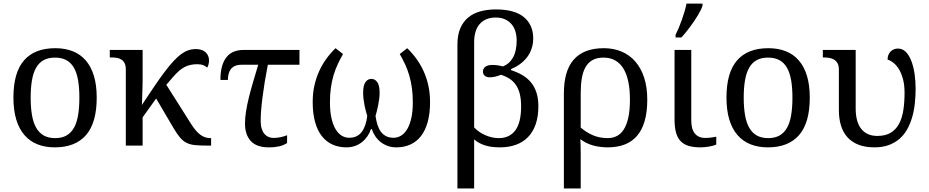

<svg xmlns="http://www.w3.org/2000/svg" viewBox="-20 -816 5206 1076"><path d="M522 -269Q522 -127.9 462.2 -59.1Q402.3 9.8 287.1 9.8Q232.9 9.8 189.9 -7.3Q147 -24.4 116.9 -59.1Q86.9 -93.8 71 -146.2Q55.2 -198.7 55.2 -269Q55.2 -409.2 114.5 -477.5Q173.8 -545.9 290 -545.9Q344.2 -545.9 387.2 -529.1Q430.2 -512.2 460.2 -477.8Q490.2 -443.4 506.1 -391.4Q522 -339.4 522 -269ZM151.9 -269Q151.9 -213.4 159.2 -170.9Q166.5 -128.4 182.9 -99.9Q199.2 -71.3 225.3 -56.6Q251.5 -42 289.1 -42Q326.7 -42 352.5 -56.6Q378.4 -71.3 394.5 -99.9Q410.6 -128.4 417.7 -170.9Q424.8 -213.4 424.8 -269Q424.8 -324.7 417.5 -366.7Q410.2 -408.7 394 -436.8Q377.9 -464.8 351.8 -479Q325.7 -493.2 288.1 -493.2Q250.5 -493.2 224.6 -479Q198.7 -464.8 182.6 -436.8Q166.5 -408.7 159.2 -366.7Q151.9 -324.7 151.9 -269Z M685.1 -425.8Q685.1 -447.8 678.5 -461.2Q671.9 -474.6 660.6 -481.9Q649.4 -489.3 634.5 -491.7Q619.6 -494.1 603 -494.1H595.2V-536.1H779.3V-374Q779.3 -360.4 778.8 -336.2Q778.3 -312 777.3 -287.6Q776.4 -259.3 775.4 -228Q814.5 -287.1 845.7 -333.3Q877 -379.4 903.3 -414.1Q929.7 -448.7 951.9 -472.9Q974.1 -497.1 994.6 -512.2Q1015.1 -527.3 1035.2 -534.2Q1055.2 -541 1077.1 -541Q1113.8 -541 1132.6 -522.7Q1151.4 -504.4 1151.4 -477.1Q1151.4 -465.8 1148.4 -454.8Q1145.5 -443.8 1141.1 -437Q1133.8 -444.3 1120.4 -450.2Q1106.9 -456.1 1085 -456.1Q1064.5 -456.1 1046.9 -452.1Q1029.3 -448.2 1012.9 -439.5Q996.6 -430.7 981 -416.7Q965.3 -402.8 948.2 -382.8L912.1 -340.8L1049.3 -124Q1074.7 -83 1100.6 -62.5Q1126.5 -42 1160.2 -42H1163.1V0H1148.9Q1105.5 0 1076.9 -2.4Q1048.3 -4.9 1027.6 -14.6Q1006.8 -24.4 990 -43.9Q973.1 -63.5 953.1 -97.2L855 -264.2L779.3 -158.2V0H685.1Z M1658.2 -453.1H1481Q1461.4 -352.5 1451.2 -271.7Q1440.9 -190.9 1440.9 -138.2Q1440.9 -112.8 1446.8 -94.5Q1452.6 -76.2 1462.4 -64.9Q1472.2 -53.7 1485.4 -48.3Q1498.5 -43 1513.2 -43Q1531.7 -43 1551.8 -47.1Q1571.8 -51.3 1588.9 -58.1V-14.2Q1579.6 -8.3 1569.6 -3.9Q1559.6 0.5 1547.4 3.4Q1535.2 6.3 1520.3 8.1Q1505.4 9.8 1486.3 9.8Q1418.5 9.8 1385.7 -25.4Q1353 -60.5 1353 -124Q1353 -155.8 1358.9 -192.6Q1364.7 -229.5 1375 -270.8Q1385.3 -312 1398.7 -357.7Q1412.1 -403.3 1427.2 -453.1H1334Q1312 -453.1 1297.1 -446.5Q1282.2 -439.9 1273.4 -428.2Q1264.6 -416.5 1261 -401.1Q1257.3 -385.7 1257.3 -368.2H1215.3Q1215.3 -413.6 1224.6 -445.3Q1233.9 -477.1 1250.7 -497.3Q1267.6 -517.6 1291.5 -526.9Q1315.4 -536.1 1344.2 -536.1H1658.2Z M2201.2 9.8Q2175.3 9.8 2153.3 2Q2131.3 -5.9 2113.8 -19.5Q2096.2 -33.2 2083.5 -52Q2070.8 -70.8 2063.5 -92.8H2059.1Q2051.8 -70.8 2038.8 -52Q2025.9 -33.2 2008.5 -19.5Q1991.2 -5.9 1969.2 2Q1947.3 9.8 1921.4 9.8Q1877.9 9.8 1843 -6.1Q1808.1 -22 1783.4 -53.5Q1758.8 -85 1745.6 -132.8Q1732.4 -180.7 1732.4 -244.1Q1732.4 -293.5 1741.9 -336.4Q1751.5 -379.4 1768.6 -417Q1785.6 -454.6 1809.1 -486.8Q1832.5 -519 1860.4 -545.9L1902.3 -513.2Q1885.7 -483.9 1872.1 -454.6Q1858.4 -425.3 1848.9 -392.8Q1839.4 -360.4 1834.2 -323.5Q1829.1 -286.6 1829.1 -242.2Q1829.1 -190.9 1837.6 -153.6Q1846.2 -116.2 1860.8 -91.8Q1875.5 -67.4 1895 -55.7Q1914.6 -43.9 1936 -43.9Q1960.4 -43.9 1978 -52.5Q1995.6 -61 2007.6 -77.1Q2019.5 -93.3 2027.1 -115.7Q2034.7 -138.2 2038.1 -166Q2034.7 -177.7 2030.5 -192.9Q2026.4 -208 2022.9 -225.3Q2019.5 -242.7 2017.3 -260.7Q2015.1 -278.8 2015.1 -295.9Q2015.1 -337.9 2028.3 -356Q2041.5 -374 2061 -374Q2081.1 -374 2094.2 -356Q2107.4 -337.9 2107.4 -295.9Q2107.4 -278.8 2105 -260.7Q2102.5 -242.7 2099.1 -225.3Q2095.7 -208 2091.8 -192.9Q2087.9 -177.7 2084.5 -166Q2088.4 -138.2 2095.7 -115.7Q2103 -93.3 2115 -77.1Q2127 -61 2144.5 -52.5Q2162.1 -43.9 2186 -43.9Q2208 -43.9 2227.5 -55.7Q2247.1 -67.4 2261.7 -91.8Q2276.4 -116.2 2284.9 -153.6Q2293.5 -190.9 2293.5 -242.2Q2293.5 -286.6 2288.3 -323.5Q2283.2 -360.4 2273.7 -392.8Q2264.2 -425.3 2250.7 -454.6Q2237.3 -483.9 2220.2 -513.2L2262.2 -545.9Q2290 -519 2313.5 -486.8Q2336.9 -454.6 2354 -417Q2371.1 -379.4 2380.6 -336.4Q2390.1 -293.5 2390.1 -244.1Q2390.1 -180.7 2377 -132.8Q2363.8 -85 2339.4 -53.5Q2314.9 -22 2279.8 -6.1Q2244.6 9.8 2201.2 9.8Z M2543.5 240.2V-565.9Q2543.5 -621.1 2560.1 -658.7Q2576.7 -696.3 2605.7 -719.5Q2634.8 -742.7 2674.1 -752.9Q2713.4 -763.2 2759.3 -763.2Q2863.8 -763.2 2916 -720Q2968.3 -676.8 2968.3 -600.1Q2968.3 -576.2 2962.9 -555.9Q2957.5 -535.6 2949 -519Q2940.4 -502.4 2929.2 -489.5Q2918 -476.6 2906.2 -466.3Q2878.9 -442.9 2844.2 -429.2V-422.9Q2878.9 -411.6 2907 -395.3Q2935.1 -378.9 2955.1 -355Q2975.1 -331.1 2986.1 -298.1Q2997.1 -265.1 2997.1 -221.2Q2997.1 -163.6 2982.2 -120.1Q2967.3 -76.7 2939.2 -47.9Q2911.1 -19 2871.1 -4.6Q2831.1 9.8 2781.2 9.8Q2730 9.8 2694.6 -2.4Q2659.2 -14.6 2637.2 -35.2V240.2ZM2775.4 -42Q2835.4 -42 2867.9 -85.4Q2900.4 -128.9 2900.4 -220.2Q2900.4 -260.7 2892.8 -290.3Q2885.3 -319.8 2870.6 -340.8Q2856 -361.8 2835 -375.2Q2814 -388.7 2787.1 -397Q2774.4 -391.6 2758.5 -387.2Q2742.7 -382.8 2724.1 -382.8Q2707.5 -382.8 2697 -391.1Q2686.5 -399.4 2686.5 -415Q2686.5 -432.1 2700.2 -442.1Q2713.9 -452.1 2741.2 -452.1Q2747.1 -452.1 2754.9 -451.4Q2762.7 -450.7 2770.5 -449.7Q2778.3 -448.7 2785.4 -447Q2792.5 -445.3 2797.4 -443.8Q2833.5 -456.5 2854.5 -492.9Q2875.5 -529.3 2875.5 -588.9Q2875.5 -617.7 2867.9 -641.4Q2860.4 -665 2845.5 -681.9Q2830.6 -698.7 2808.8 -708.3Q2787.1 -717.8 2758.3 -717.8Q2728 -717.8 2705.3 -708Q2682.6 -698.2 2667.5 -680.4Q2652.3 -662.6 2644.8 -637.2Q2637.2 -611.8 2637.2 -580.1V-102.1Q2648.4 -89.8 2663.3 -79.1Q2678.2 -68.4 2696 -60.1Q2713.9 -51.8 2733.9 -46.9Q2753.9 -42 2775.4 -42Z M3607.4 -257.8Q3607.4 -187.5 3592.5 -136.7Q3577.6 -85.9 3549.1 -53.5Q3520.5 -21 3479.5 -5.6Q3438.5 9.8 3386.2 9.8Q3341.8 9.8 3303.2 -1Q3264.6 -11.7 3232.4 -36.1Q3233.4 -22.5 3233.9 -0.2Q3234.4 22 3234.4 48.8V240.2H3140.1V-293Q3140.1 -354 3153.3 -401.1Q3166.5 -448.2 3194.1 -480.5Q3221.7 -512.7 3263.9 -529.3Q3306.2 -545.9 3364.3 -545.9Q3418.5 -545.9 3463.1 -527.1Q3507.8 -508.3 3539.8 -471.9Q3571.8 -435.5 3589.6 -381.8Q3607.4 -328.1 3607.4 -257.8ZM3510.3 -257.8Q3510.3 -314 3501.2 -357.7Q3492.2 -401.4 3473.9 -431.4Q3455.6 -461.4 3427.7 -477.3Q3399.9 -493.2 3362.3 -493.2Q3324.7 -493.2 3300 -479Q3275.4 -464.8 3260.7 -438.5Q3246.1 -412.1 3240.2 -375.2Q3234.4 -338.4 3234.4 -293V-101.1Q3265.1 -74.7 3302.2 -58.3Q3339.4 -42 3386.2 -42Q3413.6 -42 3436.5 -53.5Q3459.5 -64.9 3475.8 -90.6Q3492.2 -116.2 3501.2 -157.2Q3510.3 -198.2 3510.3 -257.8Z M3854 -536.1V-142.1Q3854 -90.8 3874.8 -66.9Q3895.5 -43 3930.2 -43Q3948.2 -43 3963.4 -44.9Q3978.5 -46.9 3994.1 -49.8V-5.9Q3987.8 -2.9 3977.5 0Q3967.3 2.9 3955.3 5.1Q3943.4 7.3 3930.2 8.5Q3917 9.8 3905.3 9.8Q3867.2 9.8 3839.8 1.7Q3812.5 -6.3 3794.9 -24.4Q3777.3 -42.5 3768.8 -72.3Q3760.3 -102.1 3760.3 -145V-536.1ZM3766.1 -621.1Q3774.4 -637.2 3783.7 -659.4Q3793 -681.6 3801.5 -705.6Q3810.1 -729.5 3816.9 -753.2Q3823.7 -776.9 3827.1 -795.9H3917V-784.2Q3914.6 -774.4 3907.7 -760.7Q3900.9 -747.1 3891.4 -731Q3881.8 -714.8 3870.1 -697.5Q3858.4 -680.2 3845.9 -663.6Q3833.5 -647 3821.3 -632.1Q3809.1 -617.2 3798.8 -606H3766.1Z M4518.1 -269Q4518.1 -127.9 4458.3 -59.1Q4398.4 9.8 4283.2 9.8Q4229 9.8 4186 -7.3Q4143.1 -24.4 4113 -59.1Q4083 -93.8 4067.1 -146.2Q4051.3 -198.7 4051.3 -269Q4051.3 -409.2 4110.6 -477.5Q4169.9 -545.9 4286.1 -545.9Q4340.3 -545.9 4383.3 -529.1Q4426.3 -512.2 4456.3 -477.8Q4486.3 -443.4 4502.2 -391.4Q4518.1 -339.4 4518.1 -269ZM4147.9 -269Q4147.9 -213.4 4155.3 -170.9Q4162.6 -128.4 4179 -99.9Q4195.3 -71.3 4221.4 -56.6Q4247.6 -42 4285.2 -42Q4322.8 -42 4348.6 -56.6Q4374.5 -71.3 4390.6 -99.9Q4406.7 -128.4 4413.8 -170.9Q4420.9 -213.4 4420.9 -269Q4420.9 -324.7 4413.6 -366.7Q4406.2 -408.7 4390.1 -436.8Q4374 -464.8 4347.9 -479Q4321.8 -493.2 4284.2 -493.2Q4246.6 -493.2 4220.7 -479Q4194.8 -464.8 4178.7 -436.8Q4162.6 -408.7 4155.3 -366.7Q4147.9 -324.7 4147.9 -269Z M4880.4 9.8Q4830.1 9.8 4792.7 -4.4Q4755.4 -18.6 4730.5 -45.4Q4705.6 -72.3 4693.4 -111.1Q4681.2 -149.9 4681.2 -199.2V-425.8Q4681.2 -447.8 4673.8 -461.2Q4666.5 -474.6 4654.3 -481.9Q4642.1 -489.3 4626.5 -491.7Q4610.8 -494.1 4594.2 -494.1H4591.3V-536.1H4775.4V-208Q4775.4 -132.3 4806.9 -93.3Q4838.4 -54.2 4896.5 -54.2Q4942.9 -54.2 4972.4 -72.5Q5002 -90.8 5019 -123.3Q5036.1 -155.8 5042.7 -200.2Q5049.3 -244.6 5049.3 -296.9Q5049.3 -338.9 5040.8 -371.3Q5032.2 -403.8 5018.6 -426.8Q5004.9 -449.7 4987.8 -463.4Q4970.7 -477.1 4954.1 -481.9Q4954.1 -496.6 4958.7 -508.1Q4963.4 -519.5 4971.4 -527.6Q4979.5 -535.6 4990 -539.8Q5000.5 -543.9 5012.2 -543.9Q5038.1 -543.9 5056.9 -524.7Q5075.7 -505.4 5087.6 -473.6Q5099.6 -441.9 5105.5 -401.6Q5111.3 -361.3 5111.3 -319.8Q5111.3 -277.3 5106.9 -236.3Q5102.5 -195.3 5091.8 -158.7Q5081.1 -122.1 5064 -91.3Q5046.9 -60.5 5021 -38.1Q4995.1 -15.6 4960.4 -2.9Q4925.8 9.8 4880.4 9.8Z"/></svg>

Font: Noto Serif
Style: Regular
Weight: 400
Designer: Monotype Design team
Foundry: Monotype Imaging Inc.
Version: Version 1.02